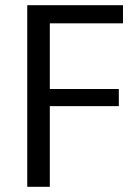

<svg xmlns="http://www.w3.org/2000/svg" viewBox="-20 -720 520 740"><path d="M152 -630 172 -681V-339L152 -377H438V-311H152L172 -349V0H85V-700H454V-630Z"/></svg>

Font: Pathway Extreme
Style: Regular
Weight: 400
Designer: Eduardo Rodriguez Tunni
Foundry: Eduardo Rodriguez Tunni
Version: Version 1.001;gftools[0.9.26]